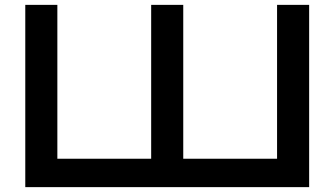

<svg xmlns="http://www.w3.org/2000/svg" viewBox="-20 -770 1376 790"><path d="M1180 -117 1120 -57V-750H1252V0H84V-750H216V-57L156 -117H639L602 -57V-750H734V-57L691 -117Z"/></svg>

Font: Unbounded
Style: Regular
Weight: 400
Designer: Luke Prowse, Jean-Baptiste Morizot, Fátima Lázaro, Florian Runge
Foundry: NaN
Version: Version 1.701;gftools[0.9.28.dev5+ged2979d]